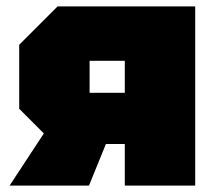

<svg xmlns="http://www.w3.org/2000/svg" viewBox="-20 -580 670 600"><path d="M260 -290H370V-390H260ZM40 -240V-440L160 -560H590V0H370V-130H311L258 0H10L117 -163Z"/></svg>

Font: Tektur Black
Style: Regular
Weight: 900
Designer: Adam Jagosz
Foundry: Adam Jagosz
Version: Version 1.005;gftools[0.9.30]